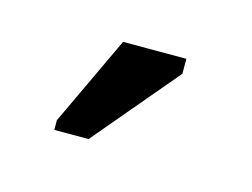

<svg xmlns="http://www.w3.org/2000/svg" viewBox="-36 -615 277 211"><g transform="rotate(15 103.0 -509.5)"><path d="M75 -453H36V-464L84 -566H156V-549Z"/></g></svg>

Font: Darker Grotesque SemiBold
Style: Regular
Weight: 600
Designer: Gabriel Lam
Foundry: TypeRant
Version: Version 1.000;gftools[0.9.28]